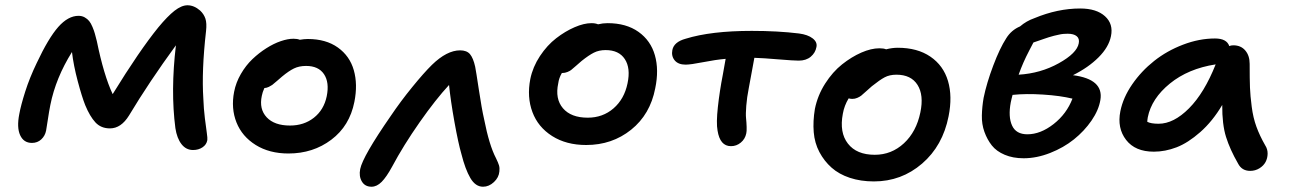

<svg xmlns="http://www.w3.org/2000/svg" viewBox="-20 -623 4890 728"><path d="M101.1 -81.1Q69.8 -81.1 56.4 -110.4Q43 -139.6 53.2 -190.9Q59.1 -223.6 75.7 -275.9Q92.3 -328.1 119.1 -383.8Q163.6 -478.5 200.9 -520.8Q238.3 -563 277.8 -563Q291 -563 301.3 -557.1Q311.5 -551.3 318.1 -543.2Q324.7 -535.2 330.8 -520.5Q336.9 -505.9 339.8 -495.1Q342.8 -484.4 347.2 -466.8Q373.5 -337.9 407.2 -266.1Q508.8 -431.2 580.1 -519Q615.2 -561.5 641.8 -582.3Q668.5 -603 690.9 -603Q715.8 -603 738.8 -583Q752.9 -569.8 758.8 -552.5Q764.6 -535.2 761.2 -504.9Q744.1 -354.5 751 -249Q752.4 -210.9 756.8 -174.8Q761.2 -138.7 764.2 -118.9Q767.1 -99.1 766.1 -91.8Q763.2 -74.7 748 -64.5Q732.9 -54.2 711.9 -54.2Q685.5 -54.2 668.2 -76.4Q650.9 -98.6 645 -137.2Q626.5 -278.8 647 -451.2Q545.4 -312 469.2 -185.1Q439 -136.2 397 -136.2Q362.8 -136.2 341.8 -158.9Q320.8 -181.6 303.2 -224.1Q290.5 -255.9 274.7 -315.4Q258.8 -375 252.9 -425.8Q191.4 -327.6 170.9 -225.1Q166 -200.7 161.1 -167.5Q156.2 -134.3 154.8 -127.9Q150.9 -107.9 136.5 -94.5Q122.1 -81.1 101.1 -81.1Z M1073.7 -41Q1001.5 -41 949.7 -73.2Q897.9 -105.5 876.7 -158.7Q855.5 -211.9 867.7 -274.9Q874.5 -310.1 893.3 -342.5Q912.1 -375 937 -398.7Q961.9 -422.4 990 -440.2Q1018.1 -458 1044.7 -467Q1071.3 -476.1 1092.8 -476.1Q1107.4 -476.1 1116.7 -472.2Q1133.3 -475.1 1147.5 -475.1Q1215.8 -475.1 1261 -442.9Q1306.2 -410.6 1321.5 -356.9Q1336.9 -303.2 1323.7 -236.8Q1305.7 -145.5 1236.3 -93.3Q1167 -41 1073.7 -41ZM972.7 -259.8Q961.9 -209.5 991.2 -178.2Q1020.5 -147 1079.6 -147Q1132.8 -147 1170.4 -176.8Q1208 -206.5 1218.8 -257.8Q1229.5 -310.5 1208.5 -341.8Q1187.5 -373 1140.6 -373Q1114.3 -373 1094.7 -363.5Q1075.2 -354 1049.8 -333Q1043.5 -327.6 1030 -315.9Q1016.6 -304.2 1012.2 -301Q1007.8 -297.9 999.5 -293.7Q991.2 -289.6 982.4 -289.1Q975.1 -272.9 972.7 -259.8Z M1388.7 85Q1363.8 85 1352.1 65.2Q1340.3 45.4 1345.7 18.1Q1355.5 -30.3 1461.4 -183.1Q1499 -238.8 1543 -292.7Q1586.9 -346.7 1617.7 -377Q1674.3 -432.1 1724.6 -432.1Q1750 -432.1 1762.2 -417.5Q1774.4 -402.8 1781.7 -370.1Q1784.7 -355.5 1795.7 -282.7Q1806.6 -210 1815.4 -171.9Q1835 -71.8 1860.8 -22.9Q1869.1 -5.9 1872.1 4.2Q1875 14.2 1873.5 26.9Q1871.6 49.8 1852.8 67.4Q1834 85 1811.5 85Q1782.7 85 1763.4 52Q1744.1 19 1729.5 -39.1Q1717.8 -79.1 1703.1 -160.6Q1688.5 -242.2 1682.6 -300.8Q1632.3 -246.6 1571 -159.2Q1509.8 -71.8 1466.8 8.8Q1445.3 48.3 1427 66.7Q1408.7 85 1388.7 85Z M2202.6 -73.2Q2127 -73.2 2073.5 -107.2Q2020 -141.1 1998.8 -198Q1977.5 -254.9 1990.7 -323.2Q2000 -369.1 2027.3 -410.4Q2054.7 -451.7 2088.9 -478Q2123 -504.4 2158.7 -519.8Q2194.3 -535.2 2222.7 -535.2Q2237.3 -535.2 2247.6 -530.8Q2265.6 -535.2 2283.7 -535.2Q2354.5 -535.2 2400.9 -502.2Q2447.3 -469.2 2463.1 -413.6Q2479 -357.9 2464.4 -288.1Q2445.3 -189 2373 -131.1Q2300.8 -73.2 2202.6 -73.2ZM2096.7 -307.1Q2084 -248.5 2114.5 -212.6Q2145 -176.8 2208.5 -176.8Q2265.6 -176.8 2306.4 -212.2Q2347.2 -247.6 2359.4 -307.1Q2371.6 -364.7 2349.1 -398.9Q2326.7 -433.1 2276.4 -433.1Q2251 -433.1 2231.7 -423.3Q2212.4 -413.6 2185.5 -392.1Q2176.8 -384.8 2163.6 -373Q2150.4 -361.3 2145.3 -357.4Q2140.1 -353.5 2131.1 -349.9Q2122.1 -346.2 2111.8 -346.2H2110.4Q2099.1 -326.7 2096.7 -307.1Z M2751.5 -68.8Q2710 -68.8 2700.7 -127.9Q2695.3 -156.7 2701.9 -217Q2708.5 -277.3 2720.7 -339.8Q2723.1 -350.6 2731.4 -399.9Q2692.9 -396.5 2645.8 -387.2Q2598.6 -377.9 2579.6 -377.9Q2551.8 -377.9 2538.3 -394Q2524.9 -410.2 2529.3 -433.1Q2535.2 -463.9 2579.6 -476.1Q2675.8 -505.9 2830.6 -505.9Q2929.2 -505.9 3009.3 -496.1Q3043 -491.7 3061.3 -477.5Q3079.6 -463.4 3075.7 -444.8Q3071.8 -422.9 3054.2 -408Q3036.6 -393.1 3008.3 -393.1Q2989.7 -393.1 2931.6 -397.9Q2873.5 -402.8 2840.3 -403.8Q2836.9 -383.8 2829.3 -344Q2821.8 -304.2 2819.3 -290Q2812 -253.4 2809.6 -221.9Q2807.1 -190.4 2808.8 -174.6Q2810.5 -158.7 2811 -141.6Q2811.5 -124.5 2809.6 -117.2Q2805.2 -95.7 2788.8 -82.3Q2772.5 -68.8 2751.5 -68.8Z M3293.5 64.9Q3243.7 64.9 3202.4 51.3Q3161.1 37.6 3133.1 12.7Q3105 -12.2 3086.9 -46.4Q3068.8 -80.6 3065.4 -121.8Q3062 -163.1 3069.8 -210Q3080.1 -261.2 3108.6 -305.9Q3137.2 -350.6 3172.9 -378.9Q3208.5 -407.2 3245.8 -423.6Q3283.2 -439.9 3314.5 -439.9Q3330.6 -439.9 3339.8 -436Q3362.8 -441.9 3383.8 -441.9Q3458.5 -441.9 3507.8 -408.2Q3557.1 -374.5 3574.5 -315.9Q3591.8 -257.3 3576.7 -182.1Q3554.7 -70.3 3476.3 -2.7Q3397.9 64.9 3293.5 64.9ZM3175.8 -191.9Q3162.1 -120.6 3195.1 -78.4Q3228 -36.1 3296.9 -36.1Q3360.4 -36.1 3407.5 -79.8Q3454.6 -123.5 3469.7 -196.8Q3483.4 -262.2 3459 -301Q3434.6 -339.8 3378.9 -339.8Q3353 -339.8 3334.2 -329.8Q3315.4 -319.8 3285.6 -295.9Q3276.4 -288.1 3263.7 -276.4Q3251 -264.6 3245.4 -260.3Q3239.7 -255.9 3230.7 -252Q3221.7 -248 3211.4 -248Q3205.6 -248 3197.8 -250Q3181.2 -222.7 3175.8 -191.9Z M3861.3 -22.9Q3820.8 -22.9 3789.6 -36.1Q3758.3 -49.3 3740.7 -71.5Q3723.1 -93.8 3712.6 -123Q3702.1 -152.3 3702.9 -185.1Q3703.6 -217.8 3709.5 -252Q3721.2 -308.6 3746.1 -374.5Q3771 -440.4 3795.4 -478Q3814.5 -508.8 3847.7 -522.9Q3871.6 -543.5 3902.3 -554.2Q3990.2 -590.8 4075.7 -590.8Q4137.2 -590.8 4169.7 -561.5Q4202.1 -532.2 4192.4 -485.8Q4184.1 -444.3 4145.3 -405.5Q4106.4 -366.7 4048.3 -337.9Q4165.5 -322.8 4152.3 -244.1Q4146 -205.6 4118.7 -165.8Q4091.3 -126 4052 -94.5Q4012.7 -63 3961.7 -43Q3910.6 -22.9 3861.3 -22.9ZM4028.3 -495.1Q4020 -495.1 4011.7 -494.4Q4003.4 -493.7 3993.2 -491.2Q3982.9 -488.8 3976.1 -487.3Q3969.2 -485.8 3956.5 -481.7Q3943.8 -477.5 3938.2 -475.6Q3932.6 -473.6 3917.7 -468.5Q3902.8 -463.4 3898.4 -461.9Q3897.5 -460 3883.5 -433.3Q3869.6 -406.7 3860.4 -385.5Q3851.1 -364.3 3842.3 -339.8Q3925.3 -344.7 3994.4 -383.1Q4063.5 -421.4 4070.3 -459Q4073.7 -476.6 4062.5 -485.8Q4051.3 -495.1 4028.3 -495.1ZM3812.5 -234.9Q3802.2 -180.2 3817.4 -147Q3832.5 -113.8 3875.5 -113.8Q3925.3 -113.8 3974.9 -152.6Q4024.4 -191.4 4046.4 -249Q4000 -260.3 3935.1 -264.4Q3870.1 -268.6 3819.3 -263.2Q3818.4 -259.8 3815.9 -250Q3813.5 -240.2 3812.5 -234.9Z M4355 -47.9Q4284.2 -47.9 4249.8 -92.5Q4215.3 -137.2 4228 -201.2Q4238.3 -252.9 4272.9 -303.2Q4307.6 -353.5 4356 -391.8Q4404.3 -430.2 4465.6 -453.6Q4526.9 -477.1 4586.9 -477.1Q4631.3 -477.1 4641.1 -448.2Q4647 -451.2 4656.2 -451.2Q4685.1 -451.2 4701.7 -431.6Q4718.3 -412.1 4718.3 -380.9Q4718.3 -321.8 4719.5 -290.8Q4720.7 -259.8 4726.1 -218.3Q4731.4 -176.8 4743.9 -142.6Q4756.3 -108.4 4777.3 -71.8Q4786.6 -57.6 4786.4 -40.3Q4786.1 -22.9 4778.6 -8.8Q4771 5.4 4755.4 15.1Q4739.7 24.9 4720.2 24.9Q4688.5 24.9 4674.3 -2.9Q4643.6 -56.2 4628.7 -103.8Q4613.8 -151.4 4614.3 -225.1Q4577.6 -163.1 4531 -122.1Q4484.4 -81.1 4441.2 -64.5Q4397.9 -47.9 4355 -47.9ZM4332 -178.2Q4330.1 -166.5 4330.1 -161.1Q4344.2 -153.8 4373 -153.8Q4430.2 -153.8 4488.3 -212.2Q4546.4 -270.5 4589.4 -378.9Q4485.4 -362.8 4415.8 -306.2Q4346.2 -249.5 4332 -178.2Z"/></svg>

Font: Shantell Sans Irregular Bouncy
Style: Italic
Weight: 500
Italic angle: -11.31°
Designer: Stephen Nixon, Anya Danilova, Shantell Martin
Foundry: Arrow Type
Version: Version 1.006;[9816181b4]